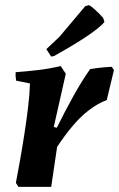

<svg xmlns="http://www.w3.org/2000/svg" viewBox="-20 -730 465 750"><path d="M52 0 42 -16Q49 -52 58 -102.5Q67 -153 75.5 -208Q84 -263 90 -314Q96 -365 97 -404L43 -415Q40 -431 41 -448Q84 -451 130 -456.5Q176 -462 217 -472L237 -442L190 -234L202 -231Q234 -296 266.5 -354.5Q299 -413 332 -460Q356 -464 375.5 -466Q395 -468 417 -469L425 -456L397 -339Q380 -333 362.5 -323Q345 -313 328 -300Q296 -276 265 -239.5Q234 -203 203 -156L180 0ZM180 -509 161 -538 212 -586 313 -706 328 -710Q336 -706 352.5 -691Q369 -676 383 -660L388 -644Q352 -601 191 -511Z"/></svg>

Font: Labrada
Style: Bold Italic
Weight: 700
Italic angle: -7°
Designer: Mercedes Jáuregui
Foundry: Omnibus-Type Team
Version: Version 1.000; ttfautohint (v1.8.4.7-5d5b)